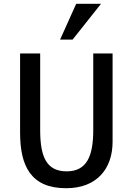

<svg xmlns="http://www.w3.org/2000/svg" viewBox="-20 -976 699 1013"><path d="M363 -767H297L382 -956H513ZM574 -228C574 -88 493 17 329 17C143 17 86 -100 86 -276V-694H192V-290C192 -147 226 -72 332 -72C439 -72 472 -154 472 -290V-694H574Z"/></svg>

Font: Repo Medium
Style: Regular
Weight: 500
Designer: Stefan Peev
Foundry: Context Ltd
Version: Version 1.502